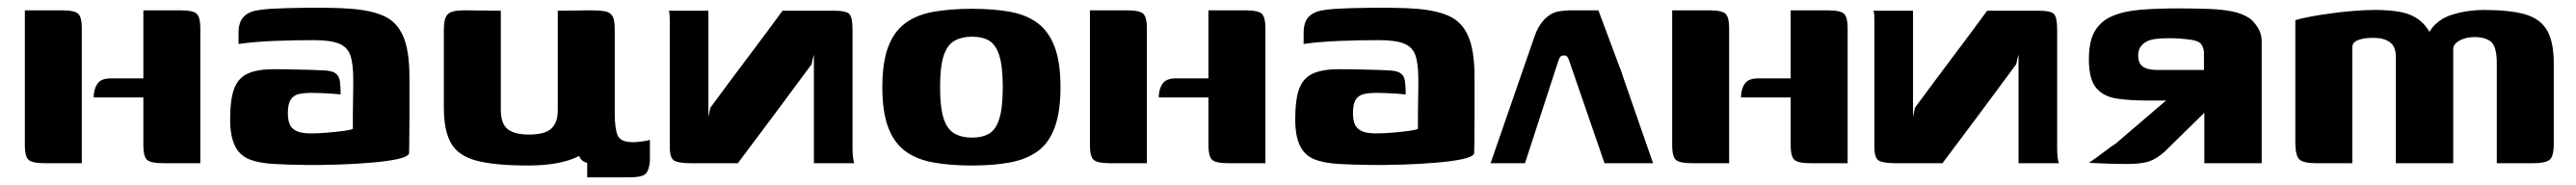

<svg xmlns="http://www.w3.org/2000/svg" viewBox="-20 -427 6738 484"><path d="M355 -172H225Q225 -193 234.5 -207.5Q244 -222 270 -222H355V-400H451Q486 -400 495 -390.5Q504 -381 504 -354V0H408Q373 0 364 -9.5Q355 -19 355 -46ZM45 -400H141Q176 -400 185 -390.5Q194 -381 194 -354V0H98Q63 0 54 -9.5Q45 -19 45 -46Z M871 -180Q861 -181 847 -182Q833 -183 819.5 -183.5Q806 -184 795 -184Q776 -184 762 -181Q748 -178 740.5 -166.5Q733 -155 733 -131Q733 -114 737.5 -102.5Q742 -91 755 -84.5Q768 -78 793 -78Q813 -78 836.5 -80Q860 -82 879 -84.5Q898 -87 903 -90Q903 -108 903 -128.5Q903 -149 903.5 -167.5Q904 -186 904 -199.5Q904 -213 904 -219Q904 -260 896.5 -282Q889 -304 866.5 -313Q844 -322 801 -322Q777 -322 751.5 -321.5Q726 -321 699.5 -320Q673 -319 649 -317Q625 -315 604 -312V-341Q604 -368 616 -381.5Q628 -395 648 -399Q667 -403 699 -404.5Q731 -406 769 -406.5Q807 -407 841.5 -406.5Q876 -406 899 -404Q951 -400 984.5 -385Q1018 -370 1034.5 -332.5Q1051 -295 1051 -225Q1051 -149 1051 -107.5Q1051 -66 1050.5 -48Q1050 -30 1050 -25Q1045 -16 1018.5 -10.5Q992 -5 951.5 -1.5Q911 2 865.5 3.5Q820 5 776 4.5Q732 4 698 2Q657 0 631.5 -10.5Q606 -21 594 -46.5Q582 -72 582 -115Q582 -167 592.5 -195Q603 -223 628 -234.5Q653 -246 698 -246Q713 -246 737 -245.5Q761 -245 784 -244.5Q807 -244 820 -243Q846 -243 856.5 -236Q867 -229 869 -215Q871 -201 871 -180Z M1624 37H1516V-1Q1501 -4 1495 -19Q1447 6 1361 6Q1275 6 1227 -6.5Q1179 -19 1160 -52Q1141 -85 1141 -145V-350Q1141 -379 1151 -389.5Q1161 -400 1194 -400L1290 -399V-140Q1290 -104 1307.5 -89.5Q1325 -75 1364 -75Q1405 -75 1422 -90.5Q1439 -106 1439 -139V-399L1525 -400Q1548 -400 1562 -397.5Q1576 -395 1582 -385Q1588 -375 1588 -350V-131Q1588 -91 1595.5 -73Q1603 -55 1636 -55Q1645 -55 1659.5 -57Q1674 -59 1680 -61V-6Q1678 18 1669 27.5Q1660 37 1624 37Z M2215 0Q2188 0 2161.5 0Q2135 0 2109 0Q2109 -72 2109 -142.5Q2109 -213 2109 -284Q2107 -278 2105.5 -271.5Q2104 -265 2103 -259Q2055 -194 2007 -129.5Q1959 -65 1910 0Q1880 0 1849 0Q1818 0 1788 0Q1756 0 1744 -6.5Q1732 -13 1732 -42Q1732 -119 1732 -195.5Q1732 -272 1732 -349Q1732 -357 1732 -368Q1732 -379 1731.5 -388Q1731 -397 1729 -399Q1755 -399 1781 -399Q1807 -399 1833 -399Q1833 -330 1833 -260.5Q1833 -191 1833 -121Q1834 -127 1835.5 -133.5Q1837 -140 1838 -145Q1885 -209 1932.5 -272Q1980 -335 2027 -399Q2060 -399 2093.5 -399Q2127 -399 2161 -399Q2194 -399 2202 -390Q2210 -381 2210 -350Q2210 -273 2210 -194.5Q2210 -116 2210 -38Q2210 -25 2211.5 -13.5Q2213 -2 2215 0Z M2522 6Q2465 6 2421 -2Q2377 -10 2347.5 -32Q2318 -54 2303 -94.5Q2288 -135 2288 -199Q2288 -263 2303 -303.5Q2318 -344 2347.5 -366Q2377 -388 2421 -396Q2465 -404 2522 -404Q2580 -404 2623 -396Q2666 -388 2695 -366Q2724 -344 2739 -303.5Q2754 -263 2754 -199Q2754 -135 2739 -94Q2724 -53 2694.5 -31.5Q2665 -10 2622 -2Q2579 6 2522 6ZM2522 -67Q2550 -67 2567.5 -77.5Q2585 -88 2594 -116.5Q2603 -145 2603 -199Q2603 -253 2594 -281.5Q2585 -310 2567.5 -320.5Q2550 -331 2522 -331Q2496 -331 2477 -320.5Q2458 -310 2448.5 -281.5Q2439 -253 2439 -199Q2439 -145 2448.5 -116.5Q2458 -88 2477 -77.5Q2496 -67 2522 -67Z M3141 -172H3011Q3011 -193 3020.5 -207.5Q3030 -222 3056 -222H3141V-400H3237Q3272 -400 3281 -390.5Q3290 -381 3290 -354V0H3194Q3159 0 3150 -9.5Q3141 -19 3141 -46ZM2831 -400H2927Q2962 -400 2971 -390.5Q2980 -381 2980 -354V0H2884Q2849 0 2840 -9.5Q2831 -19 2831 -46Z M3657 -180Q3647 -181 3633 -182Q3619 -183 3605.5 -183.5Q3592 -184 3581 -184Q3562 -184 3548 -181Q3534 -178 3526.5 -166.5Q3519 -155 3519 -131Q3519 -114 3523.5 -102.5Q3528 -91 3541 -84.5Q3554 -78 3579 -78Q3599 -78 3622.5 -80Q3646 -82 3665 -84.5Q3684 -87 3689 -90Q3689 -108 3689 -128.5Q3689 -149 3689.5 -167.5Q3690 -186 3690 -199.5Q3690 -213 3690 -219Q3690 -260 3682.5 -282Q3675 -304 3652.5 -313Q3630 -322 3587 -322Q3563 -322 3537.5 -321.5Q3512 -321 3485.5 -320Q3459 -319 3435 -317Q3411 -315 3390 -312V-341Q3390 -368 3402 -381.5Q3414 -395 3434 -399Q3453 -403 3485 -404.5Q3517 -406 3555 -406.5Q3593 -407 3627.5 -406.5Q3662 -406 3685 -404Q3737 -400 3770.5 -385Q3804 -370 3820.5 -332.5Q3837 -295 3837 -225Q3837 -149 3837 -107.5Q3837 -66 3836.5 -48Q3836 -30 3836 -25Q3831 -16 3804.5 -10.5Q3778 -5 3737.5 -1.5Q3697 2 3651.5 3.5Q3606 5 3562 4.5Q3518 4 3484 2Q3443 0 3417.5 -10.5Q3392 -21 3380 -46.5Q3368 -72 3368 -115Q3368 -167 3378.5 -195Q3389 -223 3414 -234.5Q3439 -246 3484 -246Q3499 -246 3523 -245.5Q3547 -245 3570 -244.5Q3593 -244 3606 -243Q3632 -243 3642.5 -236Q3653 -229 3655 -215Q3657 -201 3657 -180Z M4222 -236 4304 0H4177L4086 -264Q4084 -271 4081 -276.5Q4078 -282 4071 -282Q4063 -282 4060 -276.5Q4057 -271 4055 -264L3969 0H3879L3993 -329Q4004 -363 4026 -382Q4041 -395 4058.5 -397.5Q4076 -400 4087 -400H4161L4217 -250L4223 -235Z M4664 -172H4534Q4534 -193 4543.5 -207.5Q4553 -222 4579 -222H4664V-400H4760Q4795 -400 4804 -390.5Q4813 -381 4813 -354V0H4717Q4682 0 4673 -9.5Q4664 -19 4664 -46ZM4354 -400H4450Q4485 -400 4494 -390.5Q4503 -381 4503 -354V0H4407Q4372 0 4363 -9.5Q4354 -19 4354 -46Z M5366 0Q5339 0 5312.5 0Q5286 0 5260 0Q5260 -72 5260 -142.5Q5260 -213 5260 -284Q5258 -278 5256.5 -271.5Q5255 -265 5254 -259Q5206 -194 5158 -129.5Q5110 -65 5061 0Q5031 0 5000 0Q4969 0 4939 0Q4907 0 4895 -6.5Q4883 -13 4883 -42Q4883 -119 4883 -195.5Q4883 -272 4883 -349Q4883 -357 4883 -368Q4883 -379 4882.5 -388Q4882 -397 4880 -399Q4906 -399 4932 -399Q4958 -399 4984 -399Q4984 -330 4984 -260.5Q4984 -191 4984 -121Q4985 -127 4986.5 -133.5Q4988 -140 4989 -145Q5036 -209 5083.5 -272Q5131 -335 5178 -399Q5211 -399 5244.5 -399Q5278 -399 5312 -399Q5345 -399 5353 -390Q5361 -381 5361 -350Q5361 -273 5361 -194.5Q5361 -116 5361 -38Q5361 -25 5362.5 -13.5Q5364 -2 5366 0Z M5745 -244V-288Q5745 -301 5738.5 -310.5Q5732 -320 5711 -323Q5697 -325 5683.5 -326Q5670 -327 5653 -327Q5632 -327 5617.5 -325Q5603 -323 5593.5 -317.5Q5584 -312 5578.5 -303.5Q5573 -295 5573 -282Q5573 -269 5578 -260.5Q5583 -252 5594.5 -248Q5606 -244 5624 -244ZM5746 -132 5642 -30Q5623 -13 5603.5 -5.5Q5584 2 5544 2Q5514 2 5489.5 1Q5465 0 5444 -1Q5449 -4 5462 -13.5Q5475 -23 5489 -33.5Q5503 -44 5515 -52L5640 -159L5646 -164H5597Q5552 -164 5517.5 -169Q5483 -174 5463.5 -196.5Q5444 -219 5444 -272Q5444 -319 5459.5 -345.5Q5475 -372 5505.5 -385Q5536 -398 5579 -401.5Q5622 -405 5678 -405Q5727 -405 5761 -403.5Q5795 -402 5819.5 -397Q5844 -392 5863 -380Q5873 -374 5884.5 -357Q5896 -340 5896 -320V0H5746Z M6039 0Q6005 0 5994.5 -10Q5984 -20 5984 -55V-374Q5999 -379 6023.5 -383.5Q6048 -388 6077 -392Q6106 -396 6136.5 -398.5Q6167 -401 6193 -401Q6233 -401 6262 -395Q6291 -389 6311.5 -372Q6332 -355 6346 -321L6325 -322Q6334 -348 6351 -364Q6368 -380 6391 -387.5Q6414 -395 6436 -398Q6458 -401 6476 -401Q6545 -401 6585 -389.5Q6625 -378 6642.5 -347.5Q6660 -317 6660 -262V-50Q6660 -17 6648.5 -8.5Q6637 0 6606 0H6511Q6511 -67 6511 -133.5Q6511 -200 6511 -267Q6510 -306 6495.5 -318Q6481 -330 6452 -330Q6438 -330 6425.5 -326Q6413 -322 6405 -315Q6397 -308 6397 -298V0H6247V-278Q6247 -305 6231.5 -316.5Q6216 -328 6188 -328Q6172 -328 6160 -325.5Q6148 -323 6141 -318.5Q6134 -314 6133 -305V0Z"/></svg>

Font: r_Genos
Style: Bold
Weight: 700
Designer: Robert E. Leuschke
Foundry: Robert E. Leuschke
Version: Version 2.000;June 29, 2024;FontCreator 14.0.0.2814 32-bit